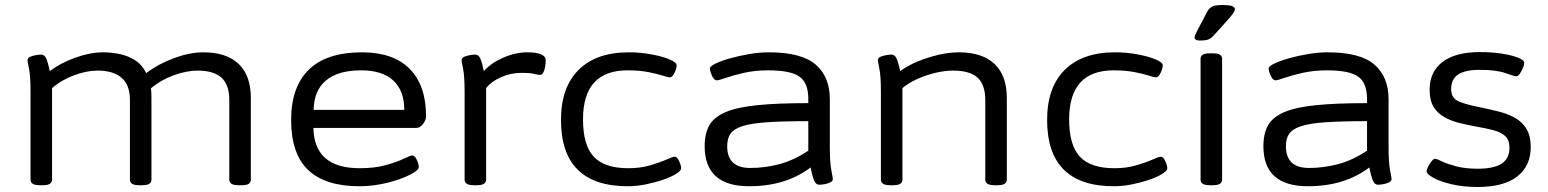

<svg xmlns="http://www.w3.org/2000/svg" viewBox="-20 -738 6185 767"><path d="M141 2Q119 2 110.5 -4Q102 -10 102 -20V-371Q102 -433 96 -463Q90 -493 90 -497Q90 -507 101 -511.5Q112 -516 125 -518Q138 -520 144 -520Q158 -520 165 -503.5Q172 -487 179 -454Q221 -486 280.5 -507.5Q340 -529 393 -529Q421 -529 454 -523Q487 -517 517 -499Q547 -481 564 -446Q615 -484 677 -506.5Q739 -529 792 -529Q885 -529 933.5 -482.5Q982 -436 982 -347V-20Q982 -10 974 -4Q966 2 943 2H935Q913 2 904.5 -4Q896 -10 896 -20V-339Q896 -399 865 -427.5Q834 -456 769 -456Q726 -456 674.5 -437.5Q623 -419 583 -385Q585 -372 585 -347V-20Q585 -10 576.5 -4Q568 2 546 2H538Q516 2 507.5 -4Q499 -10 499 -20V-339Q499 -399 465.5 -427.5Q432 -456 370 -456Q325 -456 274 -436.5Q223 -417 188 -386V-20Q188 -10 179.5 -4Q171 2 149 2Z M1415 6Q1280 6 1211.5 -58.5Q1143 -123 1143 -259Q1143 -391 1214 -460Q1285 -529 1426 -529Q1551 -529 1616.5 -463Q1682 -397 1682 -273Q1682 -259 1670 -243Q1658 -227 1644 -227H1232Q1235 -66 1417 -66Q1477 -66 1521.5 -78.5Q1566 -91 1593 -104Q1620 -117 1627 -117Q1637 -117 1645 -99.5Q1653 -82 1653 -70Q1653 -61 1632 -48Q1611 -35 1576.5 -22.5Q1542 -10 1500 -2Q1458 6 1415 6ZM1233 -299H1595Q1595 -376 1551 -416.5Q1507 -457 1423 -457Q1330 -457 1282 -416.5Q1234 -376 1233 -299Z M1875 2Q1853 2 1844.5 -4Q1836 -10 1836 -20V-371Q1836 -433 1830 -463Q1824 -493 1824 -497Q1824 -507 1835 -511.5Q1846 -516 1859 -518Q1872 -520 1878 -520Q1892 -520 1899 -503.5Q1906 -487 1913 -454Q1941 -486 1990 -507.5Q2039 -529 2086 -529Q2160 -529 2160 -497Q2160 -475 2154 -457Q2148 -439 2139 -439Q2126 -439 2112.5 -443Q2099 -447 2064 -447Q2020 -447 1981 -429.5Q1942 -412 1922 -386V-20Q1922 -10 1913.5 -4Q1905 2 1883 2Z M2488 6Q2221 6 2221 -259Q2221 -389 2291.5 -459Q2362 -529 2492 -529Q2537 -529 2581 -521Q2625 -513 2654 -501Q2683 -489 2683 -477Q2683 -465 2674.5 -447Q2666 -429 2656 -429Q2649 -429 2627 -436Q2605 -443 2570 -450Q2535 -457 2487 -457Q2309 -457 2309 -261Q2309 -158 2352 -112Q2395 -66 2490 -66Q2538 -66 2577 -77.5Q2616 -89 2642 -100.5Q2668 -112 2675 -112Q2685 -112 2693 -94.5Q2701 -77 2701 -65Q2701 -56 2681 -43.5Q2661 -31 2629 -20Q2597 -9 2560 -1.5Q2523 6 2488 6Z M2973 6Q2795 6 2795 -154Q2795 -205 2814 -238Q2833 -271 2879.5 -290.5Q2926 -310 3006.5 -318Q3087 -326 3209 -326V-343Q3209 -407 3173.5 -432Q3138 -457 3049 -457Q2996 -457 2952 -447Q2908 -437 2879.5 -427Q2851 -417 2843 -417Q2833 -417 2824.5 -435Q2816 -453 2816 -465Q2816 -473 2838.5 -484Q2861 -495 2896.5 -505Q2932 -515 2973 -522Q3014 -529 3051 -529Q3182 -529 3238.5 -480Q3295 -431 3295 -342V-152Q3295 -89 3301 -58Q3307 -27 3307 -23Q3307 -14 3296 -9Q3285 -4 3272.5 -2Q3260 0 3253 0Q3239 0 3232 -17.5Q3225 -35 3218 -69Q3119 6 2973 6ZM2977 -67Q3035 -67 3092.5 -82Q3150 -97 3209 -136V-254Q3106 -254 3042 -249.5Q2978 -245 2944 -233.5Q2910 -222 2897.5 -203Q2885 -184 2885 -154Q2885 -67 2977 -67Z M3538 2Q3516 2 3507.5 -4Q3499 -10 3499 -20V-371Q3499 -433 3493 -463Q3487 -493 3487 -497Q3487 -507 3498 -511.5Q3509 -516 3522 -518Q3535 -520 3541 -520Q3555 -520 3562 -503.5Q3569 -487 3576 -454Q3606 -476 3646 -492.5Q3686 -509 3729 -519Q3772 -529 3810 -529Q3904 -529 3953 -482.5Q4002 -436 4002 -347V-20Q4002 -10 3993.5 -4Q3985 2 3963 2H3955Q3933 2 3924.5 -4Q3916 -10 3916 -20V-339Q3916 -399 3885.5 -427.5Q3855 -456 3787 -456Q3754 -456 3716.5 -447Q3679 -438 3644.5 -422.5Q3610 -407 3585 -386V-20Q3585 -10 3576.5 -4Q3568 2 3546 2Z M4430 6Q4163 6 4163 -259Q4163 -389 4233.5 -459Q4304 -529 4434 -529Q4479 -529 4523 -521Q4567 -513 4596 -501Q4625 -489 4625 -477Q4625 -465 4616.5 -447Q4608 -429 4598 -429Q4591 -429 4569 -436Q4547 -443 4512 -450Q4477 -457 4429 -457Q4251 -457 4251 -261Q4251 -158 4294 -112Q4337 -66 4432 -66Q4480 -66 4519 -77.5Q4558 -89 4584 -100.5Q4610 -112 4617 -112Q4627 -112 4635 -94.5Q4643 -77 4643 -65Q4643 -56 4623 -43.5Q4603 -31 4571 -20Q4539 -9 4502 -1.5Q4465 6 4430 6Z M4815 2Q4793 2 4784.5 -4Q4776 -10 4776 -20V-503Q4776 -514 4784.5 -519.5Q4793 -525 4815 -525H4823Q4845 -525 4853.5 -519.5Q4862 -514 4862 -503V-20Q4862 -10 4853.5 -4Q4845 2 4823 2ZM4774 -576Q4752 -576 4752 -589Q4752 -594 4755.5 -600.5Q4759 -607 4763 -616L4803 -692Q4810 -705 4822 -711.5Q4834 -718 4865 -718Q4913 -718 4913 -702Q4913 -695 4907 -686Q4901 -677 4886 -660L4832 -600Q4818 -584 4806 -580Q4794 -576 4774 -576Z M5205 6Q5027 6 5027 -154Q5027 -205 5046 -238Q5065 -271 5111.5 -290.5Q5158 -310 5238.5 -318Q5319 -326 5441 -326V-343Q5441 -407 5405.5 -432Q5370 -457 5281 -457Q5228 -457 5184 -447Q5140 -437 5111.5 -427Q5083 -417 5075 -417Q5065 -417 5056.5 -435Q5048 -453 5048 -465Q5048 -473 5070.5 -484Q5093 -495 5128.5 -505Q5164 -515 5205 -522Q5246 -529 5283 -529Q5414 -529 5470.5 -480Q5527 -431 5527 -342V-152Q5527 -89 5533 -58Q5539 -27 5539 -23Q5539 -14 5528 -9Q5517 -4 5504.5 -2Q5492 0 5485 0Q5471 0 5464 -17.5Q5457 -35 5450 -69Q5351 6 5205 6ZM5209 -67Q5267 -67 5324.5 -82Q5382 -97 5441 -136V-254Q5338 -254 5274 -249.5Q5210 -245 5176 -233.5Q5142 -222 5129.5 -203Q5117 -184 5117 -154Q5117 -67 5209 -67Z M5883 9Q5825 9 5778.5 -2Q5732 -13 5705.5 -28Q5679 -43 5679 -54Q5679 -60 5685 -72Q5691 -84 5699 -94Q5707 -104 5714 -104Q5718 -104 5738.5 -94Q5759 -84 5795.5 -74Q5832 -64 5883 -64Q5948 -64 5979 -84.5Q6010 -105 6010 -148Q6010 -179 5993 -194.5Q5976 -210 5945.5 -218Q5915 -226 5874 -233Q5841 -239 5809 -247Q5777 -255 5750 -270Q5723 -285 5707 -311Q5691 -337 5691 -379Q5691 -451 5742.5 -490.5Q5794 -530 5892 -530Q5938 -530 5978 -524Q6018 -518 6043.5 -508Q6069 -498 6069 -487Q6069 -479 6063.5 -466Q6058 -453 6051 -443Q6044 -433 6037 -433Q6031 -433 5994 -446Q5957 -459 5892 -459Q5833 -459 5805 -440.5Q5777 -422 5777 -382Q5777 -344 5811.5 -331Q5846 -318 5904 -307Q5937 -300 5970.5 -291.5Q6004 -283 6032.5 -267Q6061 -251 6078 -223Q6095 -195 6095 -151Q6095 -75 6041 -33Q5987 9 5883 9Z"/></svg>

Font: Asap Expanded
Style: Regular
Weight: 400
Width: 7
Designer: Pablo Cosgaya
Foundry: Omnibus-Type
Version: Version 3.001; ttfautohint (v1.8.4.7-5d5b)